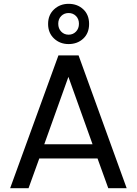

<svg xmlns="http://www.w3.org/2000/svg" viewBox="-20 -982 714 1002"><path d="M489 -155H185L129 0H33L285 -693H390L641 0H545ZM463 -229 337 -581 211 -229ZM445 -857Q445 -809 414.5 -780.5Q384 -752 338 -752Q293 -752 262 -781Q231 -810 231 -857Q231 -904 262 -933Q293 -962 338 -962Q384 -962 414.5 -933.5Q445 -905 445 -857ZM392 -858Q392 -883 376.5 -898.5Q361 -914 338 -914Q315 -914 299.5 -898.5Q284 -883 284 -858Q284 -833 299.5 -817Q315 -801 338 -801Q361 -801 376.5 -817Q392 -833 392 -858Z"/></svg>

Font: DVN-Poppins
Style: Regular
Weight: 400
Designer: Ninad Kale (Devanagari), Jonny Pinhorn (Latin)
Foundry: Indian Type Foundry
Version: 4.004